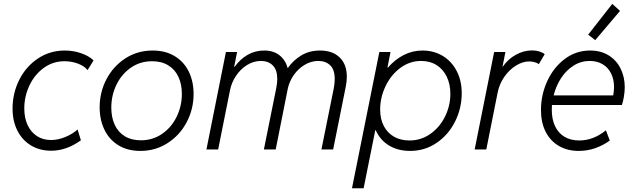

<svg xmlns="http://www.w3.org/2000/svg" viewBox="-20 -790 3360 1015"><path d="M46.4 -215.8Q46.4 -297.4 81.8 -367.9Q117.2 -438.5 180.4 -480.7Q243.7 -522.9 322.8 -522.9Q368.2 -522.9 409.7 -508.3Q451.2 -493.7 474.6 -470.7L442.9 -419.4Q426.8 -440.4 392.8 -453.4Q358.9 -466.3 320.8 -466.3Q259.8 -466.3 211.2 -430.9Q162.6 -395.5 135.5 -337.9Q108.4 -280.3 108.4 -216.3Q108.4 -167.5 125.5 -129.9Q142.6 -92.3 174.6 -71Q206.5 -49.8 250 -49.8Q287.6 -49.8 326.4 -66.2Q365.2 -82.5 390.1 -105.5L407.7 -48.3Q331.1 6.8 250.5 6.8Q190.4 6.8 144 -21Q97.7 -48.8 72 -99.4Q46.4 -149.9 46.4 -215.8Z M506.8 -222.7Q506.8 -302.7 543 -371.6Q579.1 -440.4 643.1 -481.7Q707 -522.9 787.1 -522.9Q855 -522.9 904.1 -492.9Q953.1 -462.9 978.3 -410.9Q1003.4 -358.9 1003.4 -293.5Q1003.4 -213.4 967 -144.3Q930.7 -75.2 866.2 -33.7Q801.8 7.8 722.2 7.8Q654.3 7.8 605.7 -22.2Q557.1 -52.2 532 -104.5Q506.8 -156.7 506.8 -222.7ZM941.4 -293.5Q941.4 -344.7 923.3 -383.5Q905.3 -422.4 869.9 -444.3Q834.5 -466.3 784.2 -466.3Q720.7 -466.3 671.6 -432.1Q622.6 -397.9 595.5 -341.8Q568.4 -285.6 568.4 -221.2Q568.4 -169.4 586.4 -130.4Q604.5 -91.3 639.6 -69.8Q674.8 -48.3 724.6 -48.3Q787.6 -48.3 837.2 -82.5Q886.7 -116.7 914.1 -173.3Q941.4 -230 941.4 -293.5Z M1174.3 -515.1H1233.4L1217.8 -436.5H1220.2Q1249.5 -477.5 1289.1 -500.2Q1328.6 -522.9 1377.4 -522.9Q1425.8 -522.9 1457.5 -497.8Q1489.3 -472.7 1501 -429.7Q1529.3 -470.7 1572.3 -496.8Q1615.2 -522.9 1671.9 -522.9Q1737.8 -522.9 1775.6 -486.3Q1813.5 -449.7 1813.5 -384.3Q1813.5 -361.3 1808.1 -333L1741.2 0H1679.2L1744.1 -321.3Q1749.5 -347.7 1749.5 -372.1Q1749.5 -421.9 1725.6 -444.8Q1701.7 -467.8 1662.6 -467.8Q1624.5 -467.8 1590.1 -447Q1555.7 -426.3 1532.2 -392.1Q1508.8 -357.9 1501 -319.3L1437.5 0H1375L1440.4 -324.2Q1445.8 -352.5 1445.8 -372.1Q1445.8 -420.4 1422.1 -444.1Q1398.4 -467.8 1359.4 -467.8Q1320.8 -467.8 1286.4 -446.5Q1252 -425.3 1228 -389.6Q1204.1 -354 1195.8 -312.5L1133.3 0H1071.3Z M1985.4 -515.1H2044.4L2028.3 -433.1H2031.2Q2067.4 -475.1 2114 -499Q2160.6 -522.9 2213.4 -522.9Q2273.4 -522.9 2320.6 -494.4Q2367.7 -465.8 2394.3 -414.6Q2420.9 -363.3 2420.9 -297.4Q2420.9 -217.8 2385.7 -147.5Q2350.6 -77.1 2288.1 -34.7Q2225.6 7.8 2147.9 7.8Q2084.5 7.8 2037.1 -20.5Q1989.7 -48.8 1966.3 -101.6H1963.9L1902.3 205.1H1840.8ZM2360.8 -294.4Q2360.8 -344.7 2342 -384Q2323.2 -423.3 2288.3 -445.6Q2253.4 -467.8 2206.5 -467.8Q2145.5 -467.8 2095.9 -430.7Q2046.4 -393.6 2018.1 -334.2Q1989.7 -274.9 1989.7 -210.9Q1989.7 -160.2 2009.3 -123.3Q2028.8 -86.4 2063.7 -66.9Q2098.6 -47.4 2144.5 -47.4Q2206.1 -47.4 2255.6 -82.5Q2305.2 -117.7 2333 -174.6Q2360.8 -231.4 2360.8 -294.4Z M2592.3 -515.1H2651.9L2636.7 -438.5H2638.7Q2665 -477.1 2706.5 -500.2Q2748 -523.4 2791.5 -523.4Q2814.5 -523.4 2833 -517.3Q2851.6 -511.2 2859.4 -503.4L2828.1 -450.2Q2822.8 -456.5 2807.6 -460.9Q2792.5 -465.3 2777.3 -465.3Q2743.7 -465.3 2708.5 -443.8Q2673.3 -422.4 2646.7 -384.8Q2620.1 -347.2 2610.8 -300.8L2550.8 0H2489.3Z M2839.8 -208Q2839.8 -288.6 2873 -361.1Q2906.2 -433.6 2965.6 -478.3Q3024.9 -522.9 3099.6 -522.9Q3156.2 -522.9 3197.8 -497.1Q3239.3 -471.2 3261 -427Q3282.7 -382.8 3282.7 -329.1Q3282.7 -305.7 3278.1 -278.1Q3273.4 -250.5 3267.6 -234.9H2897.9Q2897 -218.3 2897 -209.5Q2897 -160.6 2913.8 -124Q2930.7 -87.4 2963.4 -67.4Q2996.1 -47.4 3042 -47.4Q3117.2 -47.4 3183.1 -101.1L3203.6 -46.9Q3169.4 -22 3127.7 -7.1Q3085.9 7.8 3039.6 7.8Q2979.5 7.8 2934.3 -18.6Q2889.2 -44.9 2864.5 -93.5Q2839.8 -142.1 2839.8 -208ZM3221.7 -285.6Q3226.1 -309.1 3226.1 -330.1Q3226.1 -370.6 3210.4 -401.9Q3194.8 -433.1 3165.8 -450.4Q3136.7 -467.8 3097.7 -467.8Q3051.3 -467.8 3012.2 -443.1Q2973.1 -418.5 2946.3 -377.2Q2919.4 -335.9 2906.7 -285.6ZM3089.4 -606.9 3216.8 -769.5 3257.8 -732.4 3126.5 -577.6Z"/></svg>

Font: Reddit Sans Chocolate Light
Style: Italic
Weight: 300
Italic angle: -11.25°
Designer: Stephen Hutchings
Version: Version 1.013